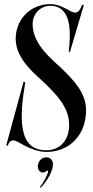

<svg xmlns="http://www.w3.org/2000/svg" viewBox="-20 -728 452 930"><path d="M204 8C315 8 397 -73 397 -194C397 -281 331 -344 286 -389C241 -434 138 -508 138 -611C138 -658 173 -700 224 -700C310 -700 325 -609 316 -510L313 -477H319L386 -703L378 -705C368 -679 359 -667 343 -667C320 -667 281 -708 224 -708C125 -708 56 -632 56 -540C56 -437 159 -363 204 -318C249 -273 315 -210 315 -123C315 -49 271 0 204 0C68 0 72.5 -153.5 102.5 -330L94 -331.5L10 -23.5H18.5C22.5 -37.5 30.5 -47.5 43.5 -48C56 -48.5 71.5 -37 97.5 -23.5C126.5 -8.5 167 8 204 8ZM176.8 181.7C212.5 143.7 236.5 98 236.5 67.7C236.5 47.3 223.5 34 203.8 34C177.5 34 163.2 58 163.2 78.3C163.2 95.7 174.2 107.7 187.2 107.7C191.5 107.7 196.2 106.3 200.5 103.3C204.2 101 206.8 98 209.8 98C211.5 98 212.8 99.7 212.8 102.3C212.8 118 186.2 163.3 173.2 177.7Z"/></svg>

Font: Picaflor 48 pt
Style: Regular
Weight: 400
Designer: Ariel Martín Pérez
Foundry: Tunera Type Foundry
Version: Version 1.000;hotconv 1.0.109;makeotfexe 2.5.65596